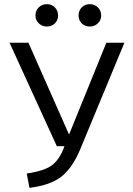

<svg xmlns="http://www.w3.org/2000/svg" viewBox="-20 -895 640 926"><path d="M151 -820Q151 -844 167 -859.5Q183 -875 206 -875Q229 -875 244.5 -859.5Q260 -844 260 -820Q260 -797 244.5 -782Q229 -767 206 -767Q183 -767 167 -782.5Q151 -798 151 -820ZM359 -820Q359 -844 374.5 -859.5Q390 -875 413 -875Q436 -875 452 -859.5Q468 -844 468 -820Q468 -798 452 -782.5Q436 -767 413 -767Q390 -767 374.5 -782Q359 -797 359 -820ZM580 -689 369 -180Q332 -89 279 -45.5Q226 -2 122 11L109 -58Q196 -71 232.5 -99.5Q269 -128 291 -190H254L26 -689H117L313 -246L493 -689Z"/></svg>

Font: Fira Mono
Style: Regular
Weight: 400
Designer: Carrois Corporate & Edenspiekermann AG
Foundry: Carrois Corporate GbR & Edenspiekermann AG
Version: Version 3.206;PS 003.206;hotconv 1.0.70;makeotf.lib2.5.58329